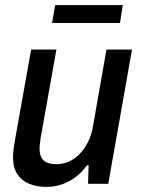

<svg xmlns="http://www.w3.org/2000/svg" viewBox="-20 -720 551 752"><path d="M162 12Q124 12 94.5 0Q65 -12 48 -37.5Q31 -63 31 -104Q31 -119 33 -134.5Q35 -150 38 -168L102 -526H201L139 -179Q138 -168 136.5 -157.5Q135 -147 135 -138Q135 -115 143 -101.5Q151 -88 166 -82.5Q181 -77 201 -77Q226 -77 248.5 -86.5Q271 -96 290.5 -115.5Q310 -135 324.5 -163.5Q339 -192 345 -230L397 -526H497L404 0H325L327 -73H321Q301 -45 275.5 -26Q250 -7 221.5 2.5Q193 12 162 12ZM184 -630 196 -700H461L450 -630Z"/></svg>

Font: Archivo SemiCondensed Medium
Style: Italic
Weight: 500
Width: 4
Italic angle: -10°
Designer: Hector Gatti
Foundry: Omnibus-Type
Version: Version 2.001